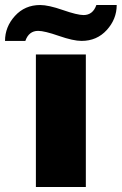

<svg xmlns="http://www.w3.org/2000/svg" viewBox="-76 -745 485 765"><path d="M266 -528V0H67V-528ZM308 -725H389Q389 -669 349.5 -625.5Q310 -582 249 -582Q216 -582 158.5 -602Q101 -622 76 -622Q39 -622 25 -582H-56Q-56 -638 -16.5 -681.5Q23 -725 84 -725Q117 -725 174.5 -705Q232 -685 257 -685Q294 -685 308 -725Z"/></svg>

Font: Archicoco
Style: Regular
Weight: 400
Designer: Hector Gatti
Foundry: Hector Gatti
Version: 1.002